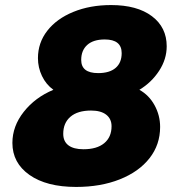

<svg xmlns="http://www.w3.org/2000/svg" viewBox="-20 -730 711 759"><path d="M639 -547Q639 -496 609 -450Q579 -404 531 -375Q569 -354 591 -314Q613 -274 613 -228Q613 -158 571 -104.5Q529 -51 453.5 -21Q378 9 281 9Q164 9 96.5 -38.5Q29 -86 29 -165Q29 -231 74 -288Q119 -345 191 -375Q162 -396 146 -429.5Q130 -463 130 -500Q130 -561 167 -608.5Q204 -656 270 -683Q336 -710 419 -710Q522 -710 580.5 -666Q639 -622 639 -547ZM301 -493Q301 -441 368 -441Q413 -441 437 -461.5Q461 -482 461 -520Q461 -574 394 -574Q349 -574 325 -552.5Q301 -531 301 -493ZM230 -201Q230 -171 250.5 -155.5Q271 -140 310 -140Q363 -140 392 -164Q421 -188 421 -231Q421 -260 400 -276.5Q379 -293 340 -293Q287 -293 258.5 -268.5Q230 -244 230 -201Z"/></svg>

Font: TypoPRO Montserrat
Style: Italic
Weight: 800
Italic angle: -11.3°
Designer: Julieta Ulanovsky
Foundry: Julieta Ulanovsky
Version: Version 6.001